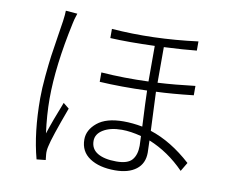

<svg xmlns="http://www.w3.org/2000/svg" viewBox="-83 -857 1166 985"><g transform="rotate(10 500.0 -364.5)"><path d="M182.6 -752.9 243.2 -748Q231.4 -712.9 228.5 -695.3Q178.7 -464.8 178.7 -293.9Q178.7 -210 191.4 -115.2Q213.9 -184.6 253.9 -285.2L284.2 -260.7Q223.6 -96.7 214.8 -52.7Q209 -29.3 210.9 -9.8Q210.9 -3.9 213.9 19.5L167 24.4Q130.9 -109.4 130.9 -288.1Q130.9 -337.9 137.2 -405.3Q143.6 -472.7 148.9 -510.7Q154.3 -548.8 166 -623Q177.7 -697.3 177.7 -698.2Q182.6 -734.4 182.6 -752.9ZM675.8 -136.7Q675.8 -143.6 673.8 -186.5Q618.2 -201.2 572.3 -201.2Q512.7 -201.2 475.6 -178.7Q438.5 -156.2 438.5 -120.1Q438.5 -78.1 473.6 -57.1Q508.8 -36.1 571.3 -36.1Q630.9 -36.1 653.3 -62.5Q675.8 -88.9 675.8 -136.7ZM904.3 -488.3V-439.5Q791 -426.8 710 -423.8Q710.9 -398.4 718.8 -221.7Q828.1 -186.5 932.6 -91.8L905.3 -45.9Q822.3 -130.9 720.7 -171.9Q722.7 -121.1 722.7 -108.4Q722.7 -51.8 682.6 -21Q642.6 9.8 572.3 9.8Q490.2 9.8 440.4 -23.4Q390.6 -56.6 390.6 -119.1Q390.6 -168.9 437 -207Q483.4 -245.1 573.2 -245.1Q620.1 -245.1 671.9 -235.4Q665 -373 664.1 -421.9Q529.3 -417 417 -423.8V-472.7Q536.1 -463.9 663.1 -468.8V-654.3Q525.4 -649.4 431.6 -654.3V-702.1Q644.5 -685.5 879.9 -715.8V-668Q815.4 -661.1 710 -656.2V-470.7Q798.8 -475.6 904.3 -488.3Z"/></g></svg>

Font: Gen Shin Gothic Light
Style: Regular
Weight: 200
Designer: [Source Han Sans]
Ryoko NISHIZUKA  (kana & ideographs); Paul D. Hunt (Latin, Greek & Cyrillic); Wenlong ZHANG  (bopomofo
Version: Version 1.002.20150607